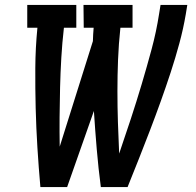

<svg xmlns="http://www.w3.org/2000/svg" viewBox="-20 -755 790 775"><path d="M143 0Q136 -79 131 -159Q126 -239 124 -319Q122 -399 122.5 -480Q123 -561 131 -643H90V-735H288V-643H238Q231 -582 227.5 -522Q224 -462 222.5 -402Q221 -342 220.5 -282Q220 -222 221 -163L355 -589Q355 -602 356 -615.5Q357 -629 358 -643H318L317 -735H515V-643H466Q459 -578 456.5 -514.5Q454 -451 454 -387.5Q454 -324 456 -261Q458 -198 461 -135Q485 -205 508 -275Q531 -345 552 -415.5Q573 -486 592 -556.5Q611 -627 622 -698L628 -735H736L730 -698Q720 -639 704 -580Q688 -521 669 -463Q650 -405 629 -346.5Q608 -288 586 -230.5Q564 -173 541 -115Q518 -57 495 0H387Q377 -76 370.5 -153Q364 -230 359 -307L251 0Z"/></svg>

Font: Iosevka Etoile Semibold
Style: Italic
Weight: 600
Italic angle: -9°
Designer: Belleve Invis
Foundry: Belleve Invis
Version: Version 22.1.2; ttfautohint (v1.8.4)